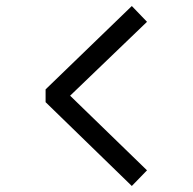

<svg xmlns="http://www.w3.org/2000/svg" viewBox="-20 -655 640 638"><path d="M418 -635 468.5 -582.5 213 -337 468.5 -89 418 -37 131.5 -315.5V-358Z"/></svg>

Font: Kode Mono
Style: Regular
Weight: 400
Monospace: yes
Designer: Isa Ozler
Foundry: Kadena LLC
Version: Version 1.000;gftools[0.9.28]